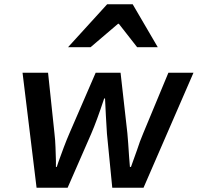

<svg xmlns="http://www.w3.org/2000/svg" viewBox="-20 -883 930 903"><path d="M86 -541H206L236 -257Q240 -223 241 -190.5Q242 -158 243 -128V-98H247Q253 -114 255 -122Q267 -156 280.5 -191.5Q294 -227 307 -257L430 -541H547L579 -257Q583 -214 587 -148Q589 -130 591 -98H596L625 -179Q637 -217 654 -257L772 -541H890L655 0H508L483 -254L478 -338Q476 -392 474 -420H470Q435 -314 409 -254L298 0H152ZM484 -863H604L722 -661H625L539 -771H535L406 -661H300Z"/></svg>

Font: Nebula Sans Semibold
Style: Regular
Weight: 600
Italic angle: -9°
Designer: Paul D. Hunt for Adobe (as Source Sans)
Foundry: Nebula Entertainment & Broadcasting LLC
Version: Version 1.010